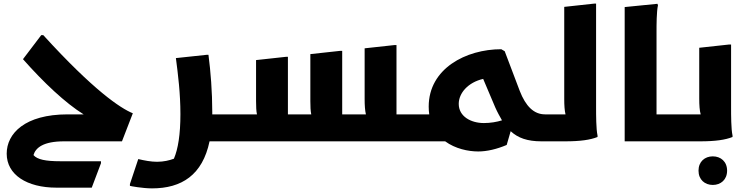

<svg xmlns="http://www.w3.org/2000/svg" viewBox="-20 -781 4139 1061"><path d="M334 0H654L714 -155C645 -183 497 -282 219 -587H208L107 -454C222 -324 341 -212 442 -149H354C117 -149 17 -43 17 68C17 185 129 256 292 256H487L538 121V110H312C234 110 186 101 165 76C177 35 220 0 334 0Z M1153 -149V-162C1153 -274 1144 -386 1132 -478H1121L952 -460C964 -368 977 -265 977 -150C977 -39 964 43 941 96C917 105 885 113 848 113C814 113 778 106 744 98L698 236V246C698 247 768 260 820 260C984 260 1099 186 1138 0H1269L1289 -20V-149Z M2171 -149V-532H2160L1995 -514V-233C1995 -199 1997 -170 2002 -149H1871V-500H1860L1695 -482V-222C1695 -192 1696 -168 1700 -149H1571V-467H1560L1395 -449V-222C1395 -192 1396 -167 1400 -149H1289L1269 -129V0H2283L2289 -20V-149Z M2852 -279 2769 -498 2750 -509C2555 -509 2349 -402 2349 -192C2349 -177 2350 -163 2352 -149H2276L2256 -129V0H2440C2496 41 2567 56 2623 56C2671 56 2726 43 2780 20L2802 -56C2843 -18 2895 0 2972 0L2992 -20V-149C2930 -149 2885 -194 2852 -279ZM2515 -207C2515 -267 2567 -326 2650 -345L2717 -187C2729 -160 2742 -137 2754 -116C2725 -107 2690 -101 2654 -101C2583 -101 2515 -137 2515 -207Z M3274 -186V-761H3263L3098 -743V-233C3098 -198 3100 -170 3105 -149H2992L2972 -129V0H3103C3187 0 3242 -8 3282 -24V-32C3274 -68 3274 -146 3274 -186Z M3608 -149V-604C3608 -644 3608 -716 3616 -752L3613 -760L3432 -742V0H3718L3738 -20V-149Z M4020 -186V-535H4009L3844 -517V-236C3844 -200 3846 -170 3852 -149H3738L3718 -129V0H3849C3933 0 3988 -8 4028 -24V-32C4020 -68 4020 -146 4020 -186ZM3919 83C3875 83 3840 112 3840 162C3840 212 3875 241 3919 241C3963 241 3998 212 3998 162C3998 112 3963 83 3919 83Z"/></svg>

Font: Kufam Arabic Latin Roman Bold
Style: Regular
Weight: 700
Designer: Wael Morcos & Artur Schmal
Version: Version 1.200;PS 001.200;hotconv 1.0.88;makeotf.lib2.5.64775